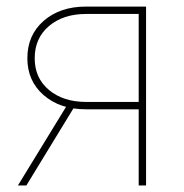

<svg xmlns="http://www.w3.org/2000/svg" viewBox="-20 -566 562 586"><path d="M425.8 0H403.3V-523.4H242.7Q173.3 -523.4 129.6 -486.6Q85.9 -449.7 85.9 -388.2Q85.9 -327.6 129.6 -291.3Q173.3 -254.9 242.7 -254.9H414.1V-232.4H242.2Q163.1 -232.4 113.3 -275.6Q63.5 -318.8 63.5 -388.2Q63.5 -459 113.3 -502.4Q163.1 -545.9 242.2 -545.9H425.8ZM60.5 0H34.7L186.5 -248H211.9Z"/></svg>

Font: Inter Thin
Style: Regular
Weight: 250
Designer: Rasmus Andersson
Foundry: rsms
Version: Version 4.001;git-66647c0bb